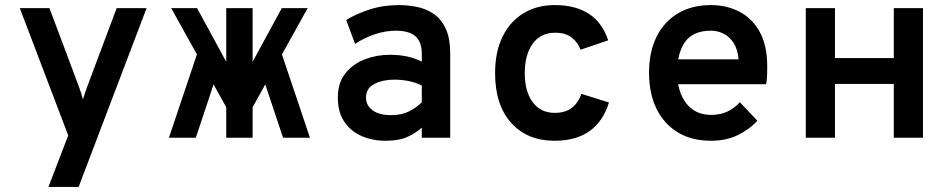

<svg xmlns="http://www.w3.org/2000/svg" viewBox="-20 -543 3736 757"><path d="M171 194 249 -9 58 -511H175L292 -199Q296 -188 300 -175.5Q304 -163 307 -151Q311 -164 315 -176Q319 -188 323 -199L440 -511H558L290 194Z M947 -68 934 -222 1091 -511H1193ZM646 0 774 -381 839 -261 752 0ZM901 -68 655 -511H757L914 -222ZM872 0V-511H976V0ZM1096 0 1009 -261 1074 -381 1202 0Z M1501 12Q1447.5 12 1404.8 -7Q1362 -26 1337 -63.8Q1312 -101.5 1312 -158Q1312 -217 1342 -254.2Q1372 -291.5 1418.8 -309.2Q1465.5 -327 1516 -327Q1555 -327 1585.5 -320.2Q1616 -313.5 1643 -300V-330Q1643 -364 1631 -384.2Q1619 -404.5 1596.2 -413.2Q1573.5 -422 1542 -422Q1499.5 -422 1457.8 -408Q1416 -394 1380 -370L1345 -464Q1382 -487.5 1436 -505.2Q1490 -523 1552 -523Q1586 -523 1621.8 -516.2Q1657.5 -509.5 1687.8 -489.8Q1718 -470 1736.5 -431.8Q1755 -393.5 1755 -331V0H1643V-40Q1622 -20 1587.8 -4Q1553.5 12 1501 12ZM1522 -89Q1564 -89 1593.8 -104.5Q1623.5 -120 1643 -140V-206Q1622 -216.5 1593.8 -222.8Q1565.5 -229 1534 -229Q1490 -229 1456.5 -212.2Q1423 -195.5 1423 -158Q1423 -127.5 1449 -108.2Q1475 -89 1522 -89Z M2166 12Q2059 12 1995.5 -58.5Q1932 -129 1932 -255Q1932 -338.5 1961.5 -398.5Q1991 -458.5 2044 -490.8Q2097 -523 2168 -523Q2247.5 -523 2300.8 -489.2Q2354 -455.5 2378 -384L2269 -347Q2258 -376.5 2233.8 -395.2Q2209.5 -414 2169 -414Q2111.5 -414 2080.2 -370.5Q2049 -327 2049 -255Q2049 -182.5 2080.2 -140.2Q2111.5 -98 2167 -98Q2208.5 -98 2234.2 -117.5Q2260 -137 2272 -173L2381 -139Q2358.5 -65 2305 -26.5Q2251.5 12 2166 12Z M2783 12Q2707 12 2652.2 -21.2Q2597.5 -54.5 2568.2 -114.8Q2539 -175 2539 -256Q2539 -339 2569 -398.8Q2599 -458.5 2653.8 -490.8Q2708.5 -523 2783 -523Q2844.5 -523 2895 -497Q2945.5 -471 2975.2 -417.5Q3005 -364 3005 -281Q3005 -267.5 3004.5 -249Q3004 -230.5 3001 -211H2627V-309H2892Q2888.5 -348.5 2872.5 -373.5Q2856.5 -398.5 2833 -410.2Q2809.5 -422 2783 -422Q2712.5 -422 2681.2 -378Q2650 -334 2650 -258Q2650 -182.5 2685.2 -136.2Q2720.5 -90 2784 -90Q2818 -90 2845.5 -102Q2873 -114 2897 -140L2966 -67Q2934 -32 2888.2 -10Q2842.5 12 2783 12Z M3157 0V-511H3272V-314H3504V-511H3619V0H3504V-212H3272V0Z"/></svg>

Font: Overpass Mono Light
Style: Regular
Weight: 300
Monospace: yes
Designer: Delve Withrington, Dave Bailey
Foundry: Delve Fonts LLC
Version: Version 4.000